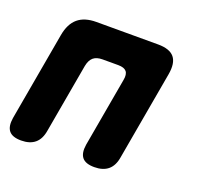

<svg xmlns="http://www.w3.org/2000/svg" viewBox="-108 -662 811 784"><g transform="rotate(20 297.5 -270.0)"><path d="M59 10Q21 10 6 -8.5Q-9 -27 -3 -65L65 -450Q74 -501 103 -525.5Q132 -550 183 -550H451Q502 -550 522 -525.5Q542 -501 533 -450L465 -65Q459 -27 437 -8.5Q415 10 377 10Q339 10 324 -8.5Q309 -27 315 -65L368 -365Q373 -391 363 -403Q353 -415 327 -415H259Q233 -415 219 -403Q205 -391 200 -365L147 -65Q141 -27 119 -8.5Q97 10 59 10Z"/></g></svg>

Font: Maple Mono ExtraBold
Style: Italic
Weight: 800
Italic angle: -10°
Monospace: yes
Designer: subframe7536
Version: Version 7.200